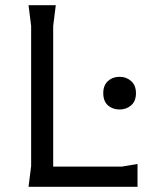

<svg xmlns="http://www.w3.org/2000/svg" viewBox="-20 -720 610 740"><path d="M90 0 100 -80V-620L90 -700H195L185 -620V-78H450L510 -88V0ZM441 -298Q414 -298 396 -314Q378 -330 378 -361Q378 -391 396 -407.5Q414 -424 441 -424Q467 -424 485.5 -407.5Q504 -391 504 -361Q504 -330 485.5 -314Q467 -298 441 -298Z"/></svg>

Font: AR One Sans
Style: Regular
Weight: 400
Designer: Niteesh Yadav
Foundry: Niteesh Yadav
Version: Version 1.001;gftools[0.9.33]